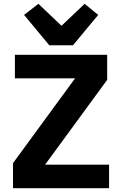

<svg xmlns="http://www.w3.org/2000/svg" viewBox="-20 -985 640 1005"><path d="M551 0H48V-131L373 -575H58V-698H541V-567L216 -123H551ZM238 -748 106 -907 181 -965 302 -850 423 -965 494 -907 362 -748Z"/></svg>

Font: Lilex Nerd Font
Style: Bold
Weight: 700
Designer: Mike Abbink, Paul van der Laan, Pieter van Rosmalen, Mikhael Khrustik
Foundry: Mikhael Khrustik
Version: Version 2.400; ttfautohint (v1.8.4.7-5d5b);Nerd Fonts 3.3.0